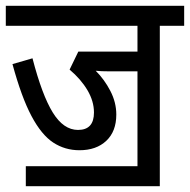

<svg xmlns="http://www.w3.org/2000/svg" viewBox="-20 -642 655 662"><path d="M69 -69H454V-396H357Q343 -396 331 -396.5Q319 -397 310 -398Q340 -368 360.5 -328.5Q381 -289 381 -247Q381 -189 346.5 -156.5Q312 -124 254 -124Q204 -124 163.5 -150.5Q123 -177 88.5 -242Q54 -307 23 -421L92 -441Q125 -314 162 -254Q199 -194 249 -194Q304 -194 304 -254Q304 -293 281.5 -331Q259 -369 220 -402L250 -464H454V-553H0V-622H615V-553H531V0H69Z"/></svg>

Font: Noto Sans Devanagari Condensed
Style: Regular
Weight: 400
Width: 3
Designer: Jelle Bosma - Monotype Design Team
Foundry: Monotype Imaging Inc.
Version: Version 2.004; ttfautohint (v1.8.4.7-5d5b)